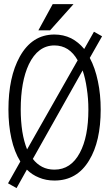

<svg xmlns="http://www.w3.org/2000/svg" viewBox="-20 -872 540 945"><path d="M442.4 -715.8 394.5 -630.9Q366.2 -665 330.1 -683.6Q292 -702.1 248 -702.1Q137.7 -702.1 77.1 -592.8Q21.5 -492.2 21.5 -333Q21.5 -255.9 36.1 -190.4Q50.8 -124 80.1 -77.1L19.5 30.3L61.5 53.7L112.3 -37.1Q137.7 -11.7 171.9 2Q206.1 16.6 248 16.6Q359.4 16.6 418.9 -83Q475.6 -175.8 475.6 -333Q475.6 -407.2 461.9 -471.7Q448.2 -538.1 421.9 -586.9L482.4 -693.4ZM362.3 -575.2 113.3 -136.7Q97.7 -175.8 89.8 -224.6Q82 -276.4 82 -333Q82 -470.7 122.1 -555.7Q167 -648.4 248 -648.4Q284.2 -648.4 313.5 -629.9Q341.8 -611.3 362.3 -575.2ZM141.6 -89.8 386.7 -525.4Q400.4 -485.4 407.2 -436.5Q415 -386.7 415 -333Q415 -198.2 373 -120.1Q329.1 -37.1 248 -37.1Q213.9 -37.1 187.5 -50.8Q161.1 -64.5 141.6 -89.8ZM341.8 -851.6H239.3L168.9 -722.7H226.6Z"/></svg>

Font: GulimChe
Style: Regular
Weight: 400
Monospace: yes
Version: Version 2.21